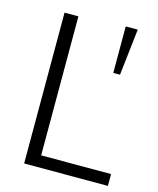

<svg xmlns="http://www.w3.org/2000/svg" viewBox="-113 -831 748 910"><g transform="rotate(15 261.0 -376.0)"><path d="M390 -752H449L423 -524H390ZM93 -740H161V-58H504V0H93Z"/></g></svg>

Font: Encode Sans Normal
Style: Light
Weight: 300
Designer: Pablo Impallari, Andres Torresi
Foundry: Pablo Impallari, Andres Torresi
Version: Version 1.000; ttfautohint (v1.00) -l 8 -r 50 -G 200 -x 14 -